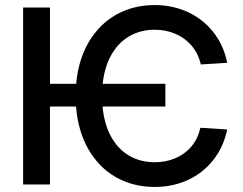

<svg xmlns="http://www.w3.org/2000/svg" viewBox="-20 -737 972 767"><path d="M640.6 -311.5H389.6Q396.5 -239.3 424.8 -189.2Q453.1 -139.2 497.8 -114Q542.5 -88.9 597.7 -88.9Q641.6 -88.9 679.4 -104.5Q717.3 -120.1 743.9 -151.1Q770.5 -182.1 780.3 -226.6L887.7 -219.7Q872.6 -148.9 831.5 -97.2Q790.5 -45.4 730.2 -17.8Q669.9 9.8 597.7 9.8Q512.2 9.8 443.8 -28.8Q375.5 -67.4 333.5 -140.1Q291.5 -212.9 283.7 -311.5H179.7V0H72.3V-707H179.7V-402.3H284.2Q293 -499 335.2 -570.1Q377.4 -641.1 445.3 -679Q513.2 -716.8 597.7 -716.8Q668.9 -716.8 729.5 -689.2Q790 -661.6 831.5 -609.6Q873 -557.6 887.7 -486.3L782.2 -479.5Q772 -523.9 744.9 -555.2Q717.8 -586.4 679.7 -602.3Q641.6 -618.2 597.7 -618.2Q543.5 -618.2 499.3 -593.8Q455.1 -569.3 426.5 -520.8Q397.9 -472.2 390.1 -402.3H640.6Z"/></svg>

Font: Pretendard GOV Medium
Style: Regular
Weight: 500
Designer: Base glyphs from Inter by Rasmus Andersson; Hangeul glyphs from Noto Sans CJK(Source Han Sans) by Jang Soo-young and Kan
Foundry: Kil Hyung-jin
Version: Version 1.309